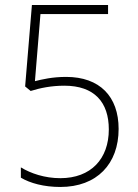

<svg xmlns="http://www.w3.org/2000/svg" viewBox="-20 -734 548 764"><path d="M243 -428C188 -428 147 -418 119 -411L141 -678H410V-714H107L80 -390L102 -372C140 -384 185 -393 236 -393C356 -393 413 -327 413 -219C413 -102 342 -25 220 -25C158 -25 102 -44 63 -68V-27C100 -5 155 10 220 10C366 10 452 -82 452 -221C452 -350 377 -428 243 -428Z"/></svg>

Font: Noto Sans Myanmar UI SemiCondensed ExtraLight
Style: Regular
Weight: 200
Width: 4
Designer: Monotype Design Team
Foundry: Monotype Imaging Inc.
Version: Version 2.103